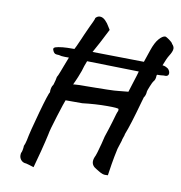

<svg xmlns="http://www.w3.org/2000/svg" viewBox="-88 -801 919 973"><g transform="rotate(10 371.5 -314.0)"><path d="M733 -519Q743 -508 743 -497Q743 -478 717 -481Q705 -479 684 -479Q683 -478 683 -476.5Q683 -475 682 -474Q682 -453 672 -443Q668 -439 658 -414.5Q648 -390 648 -386Q648 -378 645 -368.5Q642 -359 638 -355L631 -331Q596 -204 576 -155Q576 -150 571 -137Q566 -124 566 -119Q564 -112 557 -91Q550 -70 550 -66Q543 -35 536 7Q529 49 527 66Q510 68 499 64Q488 60 478 53.5Q468 47 464 45Q440 32 440 9Q440 -4 449 -22Q452 -27 468 -87L477 -124Q485 -146 491 -166.5Q497 -187 502 -202Q518 -260 522 -264V-274Q519 -279 463 -279Q402 -279 336 -271H276H250Q245 -260 221 -183.5Q197 -107 194 -86Q187 -53 172 5.5Q157 64 149 91Q143 89 125 83.5Q107 78 100 78Q88 75 80.5 65Q73 55 73 42Q73 35 74 31Q77 28 79.5 15.5Q82 3 82 -7Q85 -13 87 -19.5Q89 -26 92 -38Q100 -82 129 -186Q158 -290 165 -297V-308Q165 -311 167 -320Q169 -329 176 -339Q180 -351 182.5 -362.5Q185 -374 186 -380Q190 -385 199.5 -410Q209 -435 212 -443Q228 -485 229 -487H209Q189 -487 177 -491Q163 -491 157.5 -493.5Q152 -496 148 -503Q143 -513 143 -516Q143 -523 153 -526.5Q163 -530 189 -533Q207 -535 249 -535Q254 -543 274 -589Q279 -600 286.5 -618Q294 -636 306 -661Q308 -665 317 -684Q326 -703 326 -708Q336 -719 348 -719Q363 -719 376.5 -705.5Q390 -692 398 -677L408 -661L371 -589L342 -536L607 -532L628 -594Q642 -636 660 -656.5Q678 -677 692 -677Q696 -677 712.5 -665.5Q729 -654 732 -646Q743 -635 743 -623Q743 -609 727 -584Q718 -570 703 -531Q712 -530 718 -527.5Q724 -525 733 -519ZM584 -458 590 -479 323 -485Q312 -458 305 -432Q291 -394 282 -375Q274 -359 274 -356Q274 -360 385 -360Q402 -360 447 -361Q492 -362 504 -364L556 -369Z"/></g></svg>

Font: Caveat
Style: Bold
Weight: 700
Designer: Pablo Impallari
Foundry: Pablo Impallari
Version: Version 1.500; ttfautohint (v1.6)